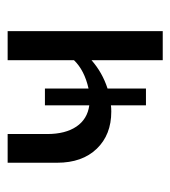

<svg xmlns="http://www.w3.org/2000/svg" viewBox="9 -466 456 515"><g transform="rotate(-90 237.5 -208.0)"><path d="M412 -416V0H334V-191Q301 -162 258 -148V-45H213V-139Q207 -138 196 -138Q134 -138 96.5 -177Q59 -216 59 -283V-416H136V-310Q136 -261 156 -231.5Q176 -202 213 -197V-316H258V-199Q307 -210 334 -238V-416Z"/></g></svg>

Font: Ysabeau Infant Medium
Style: Regular
Weight: 500
Designer: Christian Thalmann (Catharsis Fonts)
Version: Version 0.003